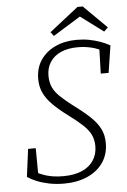

<svg xmlns="http://www.w3.org/2000/svg" viewBox="-58 -893 631 951"><g transform="rotate(-5 257.0 -418.0)"><path d="M41 -34 59 -172H97L98 -36L67 -65Q101 -44 137 -33Q173 -22 221 -22Q277 -22 315 -39Q353 -56 372.5 -86.5Q392 -117 392 -156Q392 -188 380 -213Q368 -238 342 -262.5Q316 -287 274 -318Q228 -352 198 -382Q168 -412 153.5 -443Q139 -474 139 -512Q139 -567 166 -606.5Q193 -646 239.5 -667.5Q286 -689 345 -689Q379 -689 407.5 -683.5Q436 -678 461.5 -669Q487 -660 510 -647L489 -512H450L454 -645L480 -618Q449 -636 416 -644Q383 -652 347 -652Q299 -652 264 -636.5Q229 -621 210 -592Q191 -563 191 -524Q191 -491 202.5 -466Q214 -441 239 -417.5Q264 -394 302 -365Q351 -329 382.5 -299Q414 -269 429.5 -238Q445 -207 445 -167Q445 -112 417 -71Q389 -30 338.5 -7.5Q288 15 222 15Q182 15 148 8Q114 1 87 -10Q60 -21 41 -34ZM390 -851 505 -737 485 -718 356 -814H390L235 -718L220 -738L364 -851Z"/></g></svg>

Font: Source Serif 4 Light
Style: Italic
Weight: 300
Italic angle: -12°
Designer: Frank Grießhammer
Foundry: Adobe Systems Incorporated
Version: Version 4.004;hotconv 1.0.116;makeotfexe 2.5.65601